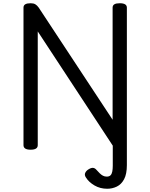

<svg xmlns="http://www.w3.org/2000/svg" viewBox="-20 -910 928 1185"><path d="M763 109Q763 164 746 196Q729 228 701 241.5Q673 255 642 255Q598 255 563 234.5Q528 214 510 185Q500 170 506 157Q512 144 525 136Q542 125 554 126Q566 127 576 139Q586 150 595.5 159.5Q605 169 615.5 174.5Q626 180 639 180Q654 180 662 172Q670 164 673 148.5Q676 133 676 113V-11L213 -716V-14Q213 0 202 7Q191 14 169 14Q125 14 125 -14V-863Q125 -877 136 -883.5Q147 -890 169 -890Q187 -890 198 -883.5Q209 -877 219 -863L675 -171V-863Q675 -877 686 -883.5Q697 -890 719 -890Q763 -890 763 -863Z"/></svg>

Font: Playwrite GB S
Style: Regular
Weight: 400
Designer: Veronika Burian, José Scaglione
Foundry: TypeTogether
Version: Version 1.000